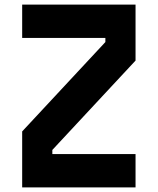

<svg xmlns="http://www.w3.org/2000/svg" viewBox="-20 -820 690 840"><path d="M77 0V-245L441 -636V-654H77V-800H573V-555L209 -164V-146H573V0Z"/></svg>

Font: Martian Mono SemiCondensed
Style: Bold
Weight: 700
Width: 4
Designer: Roman Shamin
Foundry: Evil Martians
Version: Version 1.000